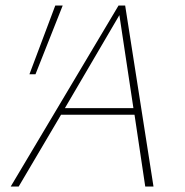

<svg xmlns="http://www.w3.org/2000/svg" viewBox="-20 -678 671 698"><path d="M469 -261H202L48 0H19L411 -658H435L538 0H508ZM465 -285 414 -623 216 -285ZM87 -408 181 -658H208L109 -408Z"/></svg>

Font: Ysabeau Extralight
Style: Italic
Weight: 200
Italic angle: -12°
Designer: Christian Thalmann (Catharsis Fonts)
Version: Version 0.003